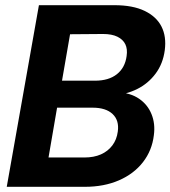

<svg xmlns="http://www.w3.org/2000/svg" viewBox="-20 -720 657 740"><path d="M6 0 130 -700H421Q492 -700 537.5 -678Q583 -656 602.5 -617.5Q622 -579 615 -526Q608 -474 579.5 -436Q551 -398 509 -377Q467 -356 419 -353L436 -364Q483 -362 516 -339.5Q549 -317 564 -280Q579 -243 573 -199Q566 -140 531 -95Q496 -50 438.5 -25Q381 0 307 0ZM167 -113H305Q342 -113 369 -125Q396 -137 413 -159.5Q430 -182 434 -213Q440 -256 414 -280.5Q388 -305 337 -305H200ZM219 -409H346Q399 -409 430.5 -434Q462 -459 468 -504Q472 -531 463 -549.5Q454 -568 432.5 -578.5Q411 -589 377 -589L250 -588Z"/></svg>

Font: DM Sans 36pt ExtraBold
Style: Italic
Weight: 800
Italic angle: -10°
Designer: Colophon Foundry, Jonny Pinhorn
Foundry: Colophon Foundry
Version: Version 4.004;gftools[0.9.30]